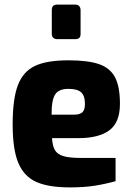

<svg xmlns="http://www.w3.org/2000/svg" viewBox="-20 -809 576 834"><path d="M35 -268Q35 -379 57.5 -438.5Q80 -498 131.5 -522.5Q183 -547 277 -547Q362 -547 410 -530.5Q458 -514 479.5 -473.5Q501 -433 501 -358Q501 -277 455 -243Q409 -209 321 -209H206Q208 -175 218.5 -157Q229 -139 255 -131Q281 -123 331 -123H482V-22Q435 -9 389.5 -2Q344 5 284 5Q190 5 137 -19Q84 -43 59.5 -101.5Q35 -160 35 -268ZM302 -311Q327 -311 338 -321.5Q349 -332 349 -357Q349 -393 332.5 -408Q316 -423 277 -423Q236 -423 220 -399.5Q204 -376 204 -311ZM205 -661V-765Q205 -789 228 -789H308Q318 -789 324 -782.5Q330 -776 330 -765V-661Q330 -639 308 -639H228Q218 -639 211.5 -645Q205 -651 205 -661Z"/></svg>

Font: Exo ExtraBold
Style: Regular
Weight: 800
Designer: Natanael Gama
Foundry: Natanael Gama
Version: Version 1.500